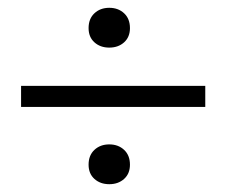

<svg xmlns="http://www.w3.org/2000/svg" viewBox="-20 -518 580 492"><path d="M207 -446Q207 -470 222 -484Q237 -498 260 -498Q283 -498 298 -484Q313 -470 313 -446Q313 -423 298 -409.5Q283 -396 260 -396Q237 -396 222 -409.5Q207 -423 207 -446ZM34 -298H506V-244H34ZM260 -148Q283 -148 298 -134Q313 -120 313 -96Q313 -73 298 -59.5Q283 -46 260 -46Q237 -46 222 -59.5Q207 -73 207 -96Q207 -120 222 -134Q237 -148 260 -148Z"/></svg>

Font: Minipax
Style: Regular
Weight: 400
Designer: Raphaël Ronot, Igor Stepanchenko (Cyrillic)
Foundry: steppetype
Version: Version 1.002